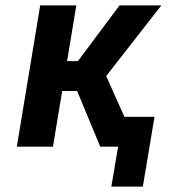

<svg xmlns="http://www.w3.org/2000/svg" viewBox="-20 -540 640 707"><path d="M506 147H390L415 0H349L264 -205H209L175 0H42L128 -520H261L227 -315H267L420 -520H574L371 -260L438 -110H549Z"/></svg>

Font: Iosevka XBd Ex Obl
Style: Regular
Weight: 800
Width: 7
Italic angle: -9°
Monospace: yes
Designer: Belleve Invis
Foundry: Belleve Invis
Version: Version 32.5.0; ttfautohint (v1.8.4)